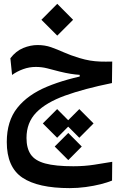

<svg xmlns="http://www.w3.org/2000/svg" viewBox="-20 -659 626 994"><path d="M340.8 314.9Q176.3 314.9 95.7 260.5Q15.1 206.1 15.1 76.2Q15.1 -32.2 69.6 -100.6Q124 -168.9 223.4 -210.2Q322.8 -251.5 457 -275.9L458.5 -247.1L392.6 -254.4V-271.5Q370.1 -272.9 345.2 -276.9Q320.3 -280.8 288.6 -288.6Q252 -298.3 223.9 -305.4Q195.8 -312.5 165.5 -312.5Q131.3 -312.5 99.9 -301Q68.4 -289.6 42.5 -271L33.7 -357.4Q62.5 -395 100.1 -410.4Q137.7 -425.8 174.8 -425.8Q212.4 -425.8 244.4 -414.6Q276.4 -403.3 310.8 -387.9Q345.2 -372.6 390.1 -358.9Q420.9 -349.6 446.3 -345.5Q471.7 -341.3 498.8 -340.3Q525.9 -339.4 561 -340.3L559.6 -229Q415.5 -199.7 316.9 -164.1Q218.3 -128.4 167.7 -76.4Q117.2 -24.4 117.2 55.2Q117.2 108.4 139.2 140.6Q161.1 172.9 214.1 187.3Q267.1 201.7 359.9 201.7Q417 201.7 467.5 193.8Q518.1 186 561 178.7L560.1 275.9Q536.6 285.6 501 294.7Q465.3 303.7 423.8 309.3Q382.3 314.9 340.8 314.9ZM333.5 29.3 403.3 99.6 333.5 169.9 263.2 99.6ZM390.6 -94.2 464.4 -20 390.6 54.2 316.4 -20ZM275.9 -94.2 349.6 -20 275.9 54.2 201.7 -20ZM276.4 -474.6 194.3 -556.6 276.4 -639.2 358.4 -556.6Z"/></svg>

Font: Cascadia Mono Medium
Style: Regular
Weight: 500
Monospace: yes
Designer: Aaron Bell
Foundry: Saja Typeworks
Version: Version 2407.024